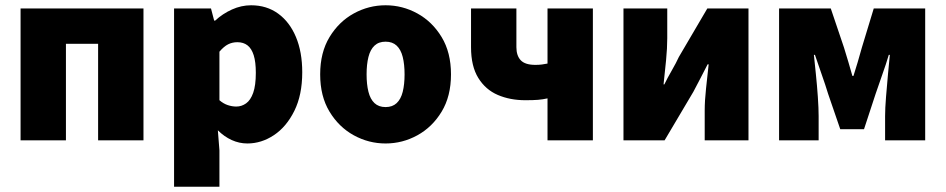

<svg xmlns="http://www.w3.org/2000/svg" viewBox="-20 -532 3586 728"><path d="M58 0V-500H524V0H352V-366H230V0Z M640 176V-500H780L792 -454H796Q824 -480 859.5 -496Q895 -512 932 -512Q991 -512 1034.5 -480.5Q1078 -449 1102 -392Q1126 -335 1126 -258Q1126 -172 1096 -111.5Q1066 -51 1018.5 -19.5Q971 12 918 12Q887 12 858.5 -1Q830 -14 806 -38L812 38V176ZM876 -128Q896 -128 913 -140Q930 -152 940 -180Q950 -208 950 -256Q950 -297 942 -322.5Q934 -348 918.5 -360Q903 -372 880 -372Q861 -372 845 -364Q829 -356 812 -336V-152Q827 -139 843.5 -133.5Q860 -128 876 -128Z M1442 12Q1378 12 1321.5 -19Q1265 -50 1229.5 -108.5Q1194 -167 1194 -250Q1194 -333 1229.5 -391.5Q1265 -450 1321.5 -481Q1378 -512 1442 -512Q1506 -512 1562.5 -481Q1619 -450 1654.5 -391.5Q1690 -333 1690 -250Q1690 -167 1654.5 -108.5Q1619 -50 1562.5 -19Q1506 12 1442 12ZM1442 -126Q1468 -126 1484 -141Q1500 -156 1507 -184Q1514 -212 1514 -250Q1514 -288 1507 -316Q1500 -344 1484 -359Q1468 -374 1442 -374Q1416 -374 1400 -359Q1384 -344 1377 -316Q1370 -288 1370 -250Q1370 -212 1377 -184Q1384 -156 1400 -141Q1416 -126 1442 -126Z M2056 0V-159Q2038 -155 2020 -153.5Q2002 -152 1972 -152Q1914 -152 1867.5 -172Q1821 -192 1793.5 -236.5Q1766 -281 1766 -353V-500H1938V-353Q1938 -321 1954.5 -303.5Q1971 -286 2010 -286Q2024 -286 2035 -287.5Q2046 -289 2056 -291V-500H2228V0Z M2344 0V-500H2510V-387Q2510 -350 2505.5 -303.5Q2501 -257 2496 -212H2499Q2510 -235 2527 -264.5Q2544 -294 2554 -316L2662 -500H2818V0H2652V-113Q2652 -150 2657 -196Q2662 -242 2667 -288H2663Q2652 -266 2636 -235.5Q2620 -205 2609 -184L2500 0Z M2934 0V-500H3130L3180 -352Q3189 -322 3197 -296Q3205 -270 3212 -244H3216Q3224 -270 3232 -296Q3240 -322 3248 -352L3293 -500H3488V0H3336V-92Q3336 -121 3339.5 -164.5Q3343 -208 3347 -251.5Q3351 -295 3354 -324H3350Q3340 -290 3325.5 -249.5Q3311 -209 3300 -176L3256 -42H3166L3120 -176Q3110 -209 3095.5 -250Q3081 -291 3070 -324H3066Q3069 -295 3073.5 -251.5Q3078 -208 3081 -164.5Q3084 -121 3084 -92V0Z"/></svg>

Font: Source Sans 3 Black
Style: Regular
Weight: 900
Designer: Paul D. Hunt
Foundry: Adobe
Version: Version 3.046;hotconv 1.0.118;makeotfexe 2.5.65603